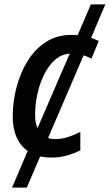

<svg xmlns="http://www.w3.org/2000/svg" viewBox="-20 -708 500 875"><path d="M35 147 106 -20Q74 -42 56 -81.5Q38 -121 38 -177Q38 -245 55.5 -311Q73 -377 106.5 -431Q140 -485 190 -517Q240 -549 305 -549Q320 -549 334 -548L394 -688H460L395 -535Q413 -530 430 -521L397 -441Q389 -445 379.5 -449Q370 -453 361 -456L199 -79Q213 -74 232 -74Q261 -74 289 -83Q317 -92 346 -107V-23Q319 -9 286 0.5Q253 10 214 10Q187 10 163 5L102 147ZM140 -184Q140 -148 151 -124L298 -464Q260 -461 231 -435.5Q202 -410 181.5 -369Q161 -328 150.5 -280Q140 -232 140 -184Z"/></svg>

Font: Noto Sans SemiCondensed Medium
Style: Italic
Weight: 500
Width: 4
Italic angle: -12°
Designer: Monotype Design Team
Foundry: Monotype Imaging Inc.
Version: Version 2.013; ttfautohint (v1.8.4.7-5d5b)